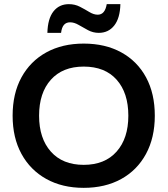

<svg xmlns="http://www.w3.org/2000/svg" viewBox="-20 -895 807 925"><path d="M383.3 10Q280 10 202.9 -32.9Q125.8 -75.8 83.3 -153.8Q40.8 -231.7 40.8 -337.5Q40.8 -444.2 83.3 -522.1Q125.8 -600 202.9 -642.5Q280 -685 383.3 -685Q487.5 -685 564.6 -642.5Q641.7 -600 683.8 -522.1Q725.8 -444.2 725.8 -337.5Q725.8 -231.7 683.3 -153.3Q640.8 -75 563.8 -32.5Q486.7 10 383.3 10ZM383.3 -100.8Q485 -100.8 541.7 -164.6Q598.3 -228.3 598.3 -337.5Q598.3 -447.5 542.1 -510.8Q485.8 -574.2 383.3 -574.2Q281.7 -574.2 225 -510.8Q168.3 -447.5 168.3 -337.5Q168.3 -228.3 225 -164.6Q281.7 -100.8 383.3 -100.8ZM208.3 -736.7Q210 -805 237.5 -840Q265 -875 311.7 -875Q340.8 -875 365 -862.5Q389.2 -850 410.4 -837.1Q431.7 -824.2 450.8 -824.2Q485.8 -824.2 494.2 -875H560Q558.3 -807.5 530.4 -772.1Q502.5 -736.7 455.8 -736.7Q428.3 -736.7 404.2 -749.6Q380 -762.5 358.8 -775Q337.5 -787.5 317.5 -787.5Q299.2 -787.5 288.3 -775.4Q277.5 -763.3 274.2 -736.7Z"/></svg>

Font: Funnel Display Light SemiBold
Style: Regular
Weight: 600
Version: Version 1.000